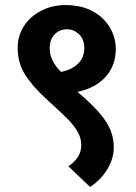

<svg xmlns="http://www.w3.org/2000/svg" viewBox="-20 -670 539 761"><path d="M314 -479Q314 -515 293 -534.5Q272 -554 246 -554Q216 -554 196.5 -533.5Q177 -513 177 -479Q177 -450 190.5 -426Q204 -402 222 -385Q263 -393 288.5 -417Q314 -441 314 -479ZM431 -86Q431 -41 405 1.5Q379 44 337 71L251 -11Q302 -45 302 -94Q302 -116 294.5 -134Q287 -152 270.5 -173Q254 -194 226 -220Q198 -246 158 -283Q108 -329 79 -375Q50 -421 50 -481Q50 -515 63.5 -545.5Q77 -576 102 -599Q127 -622 162 -636Q197 -650 240 -650Q289 -650 326.5 -635Q364 -620 389 -595Q414 -570 426.5 -539Q439 -508 439 -477Q439 -411 399 -366Q359 -321 287 -306Q324 -275 351 -247.5Q378 -220 396 -194Q414 -168 422.5 -141.5Q431 -115 431 -86Z"/></svg>

Font: Mukta
Style: Bold
Weight: 700
Designer: Girish Dalvi and Yashodeep Gholap
Foundry: Ek Type
Version: Version 2.538;PS 1.002;hotconv 16.6.51;makeotf.lib2.5.65220;